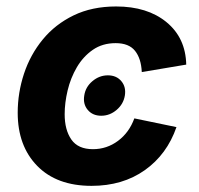

<svg xmlns="http://www.w3.org/2000/svg" viewBox="-20 -573 625 603"><path d="M267.6 10.7Q158.2 10.7 96.9 -52Q35.6 -114.7 35.6 -218.8Q35.6 -281.7 55.4 -341.6Q75.2 -401.4 114.3 -449Q153.3 -496.6 211.2 -524.7Q269 -552.7 344.7 -552.7Q442.9 -552.7 502.9 -503.4Q563 -454.1 564.9 -370.1L425.3 -346.7Q423.3 -389.2 404.1 -413.3Q384.8 -437.5 343.3 -437.5Q301.8 -437.5 271.5 -416.5Q241.2 -395.5 221.4 -361.8Q201.7 -328.1 192.4 -289.1Q183.1 -250 183.1 -214.4Q183.1 -165 204.1 -134.8Q225.1 -104.5 272 -104.5Q315.4 -104.5 350.6 -130.6Q385.7 -156.7 401.9 -201.2L534.2 -173.8Q504.4 -87.9 434.8 -38.6Q365.2 10.7 267.6 10.7ZM297.9 -209.5Q271 -209.5 255.6 -227.8Q240.2 -246.1 244.6 -272.9Q248.5 -299.8 270.3 -318.1Q292 -336.4 318.8 -336.4Q345.7 -336.4 361.1 -318.1Q376.5 -299.8 372.1 -272.9Q367.7 -246.1 346.2 -227.8Q324.7 -209.5 297.9 -209.5Z"/></svg>

Font: Inter
Style: Bold Italic
Weight: 700
Italic angle: -9.39999°
Designer: Rasmus Andersson
Foundry: rsms
Version: Version 4.001;git-9221beed3